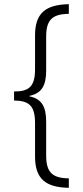

<svg xmlns="http://www.w3.org/2000/svg" viewBox="-20 -736 394 915"><path d="M308 159V114C229 113 200 85 200 5V-156C200 -229 178 -265 120 -277V-279C177 -291 200 -326 200 -399V-562C200 -643 231 -669 308 -670V-716C196 -714 147 -672 147 -568V-406C147 -321 116 -300 47 -300V-257C120 -256 147 -231 147 -149V10C147 117 198 157 308 159Z"/></svg>

Font: Noto Sans Armenian ExtraCondensed Light
Style: Regular
Weight: 300
Width: 2
Designer: Monotype Design Team
Foundry: Monotype Imaging Inc.
Version: Version 2.008